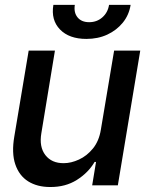

<svg xmlns="http://www.w3.org/2000/svg" viewBox="-20 -751 593 778"><path d="M388.7 -225.6 442.4 -545.9H548.3L457.5 0H353.5L369.1 -94.7H363.3Q337.9 -51.3 291.5 -22Q245.1 7.3 183.1 6.8Q130.9 6.8 94.2 -16.1Q57.6 -39.1 42 -85Q26.4 -130.9 38.1 -198.7L96.2 -545.9H202.6L147.5 -210.9Q138.2 -155.8 163.8 -122.6Q189.5 -89.4 238.3 -89.8Q268.1 -89.8 300 -104.5Q332 -119.1 356.7 -149.4Q381.3 -179.7 388.7 -225.6ZM330.1 -593.3Q260.3 -593.3 223.1 -631.6Q186 -669.9 196.3 -731.4H283.2Q278.3 -700.2 294.2 -680.7Q310.1 -661.1 341.3 -661.1Q372.6 -661.1 394.8 -680.7Q417 -700.2 421.9 -731.4H509.3Q502.9 -690.4 477.8 -659.4Q452.6 -628.4 414.8 -610.8Q377 -593.3 330.1 -593.3Z"/></svg>

Font: Inter Tight Medium
Style: Italic
Weight: 500
Italic angle: -9.39999°
Designer: Rasmus Andersson
Foundry: rsms
Version: Version 3.004